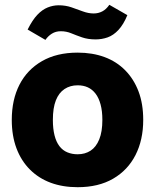

<svg xmlns="http://www.w3.org/2000/svg" viewBox="-20 -769 645 799"><path d="M303 10Q241 10 191 -8.5Q141 -27 104.5 -63.5Q68 -100 48.5 -152Q29 -204 29 -270Q29 -354 61 -416.5Q93 -479 154.5 -514.5Q216 -550 303 -550Q365 -550 415 -531.5Q465 -513 501 -476.5Q537 -440 556.5 -388.5Q576 -337 576 -270Q576 -187 544 -124Q512 -61 451 -25.5Q390 10 303 10ZM303 -127Q334 -127 357 -142Q380 -157 393 -189Q406 -221 406 -270Q406 -307 398.5 -334.5Q391 -362 377.5 -379.5Q364 -397 345.5 -405.5Q327 -414 303 -414Q272 -414 248.5 -398.5Q225 -383 212.5 -351.5Q200 -320 200 -270Q200 -233 207 -205.5Q214 -178 227.5 -160.5Q241 -143 260.5 -135Q280 -127 303 -127ZM378 -605Q346 -605 321.5 -613.5Q297 -622 276.5 -630.5Q256 -639 233 -639Q212 -639 196 -629Q180 -619 169 -603L95 -646Q115 -686 135.5 -707.5Q156 -729 178.5 -738Q201 -747 224 -747Q253 -747 277.5 -738.5Q302 -730 325 -721.5Q348 -713 370 -713Q389 -713 405.5 -721.5Q422 -730 435 -749L510 -706Q494 -667 473 -644.5Q452 -622 428 -613.5Q404 -605 378 -605Z"/></svg>

Font: Mona Sans ExtraLight ExtraBold
Style: Regular
Weight: 800
Version: Version 2.000